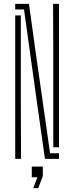

<svg xmlns="http://www.w3.org/2000/svg" viewBox="-20 -820 383 991"><path d="M212 0 170 -297 104 -771H58.5V-800H129.5L164.5 -547.5L238.5 -29H284.5V0ZM58.5 0V-740.5H87.5V-298L88.5 0ZM255 -60V-544L254 -800H284.5V-60ZM151.5 151 173 95H144V40H201V88.5L177.5 151Z"/></svg>

Font: Big Shoulders Stencil Display Thin ExtraLight
Style: Regular
Weight: 250
Version: Version 2.001